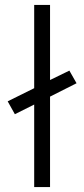

<svg xmlns="http://www.w3.org/2000/svg" viewBox="-20 -755 340 775"><path d="M118 0V-333L40 -294L11 -346L118 -399V-735H182V-432L260 -470L289 -419L182 -365V0Z"/></svg>

Font: Iosevka Aile Light
Style: Regular
Weight: 300
Designer: Belleve Invis
Foundry: Belleve Invis
Version: Version 27.3.5; ttfautohint (v1.8.4)